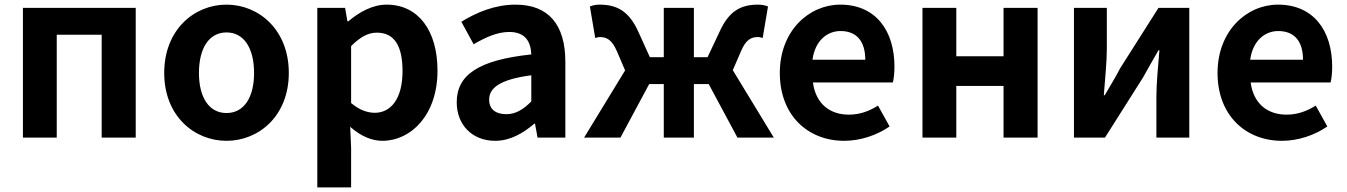

<svg xmlns="http://www.w3.org/2000/svg" viewBox="-20 -594 5814 829"><path d="M79 -560V0H225V-444H419V0H566V-560Z M958 14C1098 14 1227 -94 1227 -279C1227 -465 1098 -574 958 -574C818 -574 689 -465 689 -279C689 -94 818 14 958 14ZM958 -106C882 -106 839 -174 839 -279C839 -385 882 -454 958 -454C1034 -454 1077 -385 1077 -279C1077 -174 1034 -106 958 -106Z M1350 -560V215H1496V45L1492 -47C1493 -46 1495 -45 1496 -43C1538 -7 1584 14 1631 14C1754 14 1869 -97 1869 -289C1869 -461 1787 -574 1649 -574C1589 -574 1531 -542 1484 -502H1480L1470 -560ZM1496 -149V-395C1535 -434 1569 -453 1607 -453C1684 -453 1718 -394 1718 -287C1718 -165 1666 -107 1598 -107C1568 -107 1533 -118 1496 -149Z M2118 14C2182 14 2238 -18 2287 -60H2290L2301 0H2421V-327C2421 -488 2348 -574 2206 -574C2118 -574 2038 -541 1972 -500L2025 -403C2077 -433 2127 -456 2179 -456C2248 -456 2272 -414 2274 -359C2048 -335 1952 -272 1952 -152C1952 -56 2018 14 2118 14ZM2166 -101C2123 -101 2092 -120 2092 -164C2092 -214 2138 -251 2274 -269V-156C2239 -121 2207 -101 2166 -101Z M2502 0H2659L2783 -231H2846V0H2976V-231H3040L3164 0H3321L3144 -291L3179 -372C3200 -423 3224 -434 3252 -434C3260 -434 3266 -432 3273 -430L3296 -566C3284 -571 3269 -574 3253 -574C3179 -574 3127 -547 3086 -455L3035 -347H2976V-560H2846V-347H2786L2737 -455C2696 -547 2643 -574 2568 -574C2553 -574 2539 -571 2527 -566L2550 -430C2557 -432 2563 -434 2570 -434C2599 -434 2622 -423 2644 -372L2679 -290Z M3625 14C3695 14 3766 -10 3821 -48L3771 -138C3731 -113 3691 -99 3645 -99C3562 -99 3502 -147 3490 -238H3835C3839 -252 3842 -279 3842 -306C3842 -461 3762 -574 3608 -574C3473 -574 3347 -461 3347 -279C3347 -95 3469 14 3625 14ZM3488 -336C3499 -418 3551 -460 3609 -460C3682 -460 3716 -412 3716 -336Z M3963 -560V0H4109V-223H4313V0H4460V-560H4313V-351H4109V-560Z M4617 0H4751L4915 -259C4933 -292 4963 -344 4982 -377H4986C4980 -306 4973 -233 4973 -176V0H5115V-560H4982L4817 -300C4800 -267 4769 -215 4750 -183H4746C4751 -252 4759 -327 4759 -383V-560H4617Z M5515 14C5585 14 5656 -10 5711 -48L5661 -138C5621 -113 5581 -99 5535 -99C5452 -99 5392 -147 5380 -238H5725C5729 -252 5732 -279 5732 -306C5732 -461 5652 -574 5498 -574C5363 -574 5237 -461 5237 -279C5237 -95 5359 14 5515 14ZM5378 -336C5389 -418 5441 -460 5499 -460C5572 -460 5606 -412 5606 -336Z"/></svg>

Font: Kinto Sans
Style: Bold
Weight: 700
Designer: Authors: Ryoko NISHIZUKA  (kana & ideographs); Paul D. Hunt (Latin, Greek & Cyrillic); Wenlong ZHANG  (bopomofo); Sandol
Foundry: Adobe Systems Incorporated, ookami Inc.
Version: Version 0.001